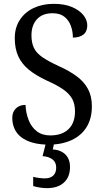

<svg xmlns="http://www.w3.org/2000/svg" viewBox="-20 -744 544 1001"><path d="M235 10Q187 10 151 0Q115 -10 91 -28.5Q67 -47 55.5 -73Q44 -99 44 -129Q44 -150 52.5 -165Q61 -180 76.5 -188.5Q92 -197 113 -197Q115 -154 129.5 -117.5Q144 -81 172 -59.5Q200 -38 242 -38Q303 -38 337 -70.5Q371 -103 371 -163Q371 -202 356.5 -228.5Q342 -255 310 -277.5Q278 -300 224 -324Q168 -350 131 -380Q94 -410 75.5 -450Q57 -490 57 -545Q57 -600 83.5 -640.5Q110 -681 156 -702.5Q202 -724 260 -724Q316 -724 355 -707.5Q394 -691 414.5 -665.5Q435 -640 435 -612Q435 -580 415 -564Q395 -548 360 -548Q360 -580 349.5 -609Q339 -638 316 -656.5Q293 -675 254 -675Q201 -675 172.5 -643.5Q144 -612 144 -560Q144 -521 157 -494Q170 -467 201.5 -445.5Q233 -424 287 -399Q343 -374 381 -345.5Q419 -317 439 -279.5Q459 -242 459 -190Q459 -126 431.5 -81.5Q404 -37 353 -13.5Q302 10 235 10ZM224 237Q209 237 189 234Q169 231 153 226V178Q169 182 185.5 184Q202 186 214 186Q242 186 257.5 171.5Q273 157 273 130Q273 101 253 86.5Q233 72 202 70L222 -9H265L255 35Q285 37 305 49Q325 61 335 80.5Q345 100 345 127Q345 179 313 208Q281 237 224 237Z"/></svg>

Font: Noto Serif Thai SemiCondensed
Style: Regular
Weight: 400
Width: 4
Designer: Monotype Design Team
Foundry: Monotype Imaging Inc.
Version: Version 2.002